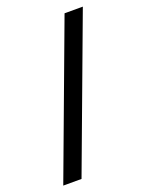

<svg xmlns="http://www.w3.org/2000/svg" viewBox="-137 -782 645 849"><g transform="rotate(-20 186.0 -357.0)"><path d="M362 -714 96 0H10L276 -714Z"/></g></svg>

Font: Noto Sans Marchen
Style: Regular
Weight: 400
Designer: Monotype Design Team
Foundry: Monotype Imaging Inc.
Version: Version 2.003; ttfautohint (v1.8.4.7-5d5b)